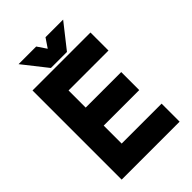

<svg xmlns="http://www.w3.org/2000/svg" viewBox="-248 -962 1066 1066"><g transform="rotate(-45 285.0 -429.0)"><path d="M57.5 0V-700H512.5V-558.5H199V-424H478V-282.5H199V-141.5H512.5V0ZM130 -71H447.5H130V-353.5H412.5H130V-629.5H447.5H130ZM218 -716 106 -858H244.5L281 -804L317.5 -858H456L344 -716ZM251.5 -755H308.5L351 -813L308.5 -755H251.5L209 -813Z"/></g></svg>

Font: Tourney Thin Black
Style: Regular
Weight: 900
Version: Version 1.015